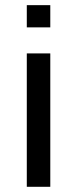

<svg xmlns="http://www.w3.org/2000/svg" viewBox="-20 -718 296 738"><path d="M173.3 -512.7V0H83V-512.7ZM173.3 -698.2V-612.8H83V-698.2Z"/></svg>

Font: Sansation
Style: Regular
Weight: 400
Designer: Bernd Montag
Version: Version 1.301